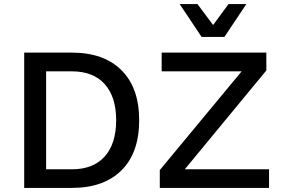

<svg xmlns="http://www.w3.org/2000/svg" viewBox="-20 -917 1381 937"><path d="M1182.1 -897 1075.2 -736.8H963.9L856.9 -897H943.8L1020 -794.9L1095.2 -897ZM331.1 -660.2Q486.8 -660.2 573 -574.2Q659.2 -488.3 659.2 -330.1Q659.2 -171.9 573 -85.9Q486.8 0 331.1 0H98.1V-660.2ZM1293 -90.8V0H759.8V-86.9L1159.2 -568.8H769V-660.2H1279.8V-573.2L881.8 -90.8ZM331.1 -90.8Q435.1 -90.8 491 -153.3Q546.9 -215.8 546.9 -330.1Q546.9 -444.3 491 -506.6Q435.1 -568.8 331.1 -568.8H205.1V-90.8Z"/></svg>

Font: Work Sans Medium
Style: Regular
Weight: 500
Designer: Wei Huang
Foundry: Wei Huang
Version: Version 2.012